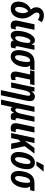

<svg xmlns="http://www.w3.org/2000/svg" viewBox="1700 -2506 1045 4486"><g transform="rotate(90 2223.0 -262.5)"><path d="M181 10C335 10 411 -122 411 -280C411 -353 375 -426 329 -488C299 -529 273 -557 273 -600C273 -643 297 -663 336 -663C368 -663 404 -651 442 -622L497 -714C464 -741 409 -765 339 -765C229 -765 150 -693 150 -590C150 -532 167 -504 203 -460C85 -413 17 -296 17 -168C17 -60 70 10 181 10ZM191 -92C158 -92 141 -128 141 -171C141 -282 186 -369 247 -400C277 -358 287 -321 287 -272C287 -212 260 -92 191 -92Z M574 10C598 10 622 7 646 -1L670 -113C655 -107 640 -104 627 -104C605 -104 594 -117 594 -143C594 -153 596 -164 599 -178L677 -545H547L467 -171C462 -146 459 -124 459 -104C459 -27 501 9 574 10Z M808 10C858 10 890 -13 922 -58H925C930 -19 949 10 1023 10C1043 10 1072 6 1091 -2L1113 -107C1105 -104 1092 -102 1085 -102C1070 -102 1060 -113 1060 -137C1060 -145 1061 -156 1064 -168L1144 -545H1039L1017 -477H1015C999 -532 974 -555 921 -555C783 -555 700 -316 700 -138C700 -46 739 10 808 10ZM861 -95C837 -95 825 -119 825 -168C825 -251 867 -450 939 -450C968 -450 982 -427 982 -388C982 -358 978 -315 964 -252C948 -182 917 -95 861 -95Z M1298 10C1416 10 1510 -96 1538 -259C1551 -332 1546 -400 1513 -443H1600L1622 -545H1428C1285 -545 1193 -463 1159 -266C1128 -99 1175 10 1298 10ZM1316 -92C1270 -92 1258 -148 1278 -257C1300 -381 1336 -443 1401 -443H1414C1435 -399 1427 -322 1416 -258C1398 -153 1363 -92 1316 -92Z M1756 11C1785 11 1821 2 1850 -14V-109C1835 -102 1816 -95 1803 -95C1784 -95 1775 -107 1775 -126C1775 -139 1777 -151 1780 -165L1839 -443H1947L1969 -545H1645L1623 -443H1719L1662 -179C1655 -148 1651 -118 1651 -94C1651 -27 1689 11 1756 11Z M2204 -320 2085 240H2205L2330 -348C2338 -384 2342 -415 2342 -439C2342 -525 2290 -555 2233 -555C2186 -555 2145 -526 2115 -477H2112L2117 -545H2021L1905 0H2026L2086 -287C2106 -383 2135 -446 2182 -446C2206 -446 2216 -431 2216 -405C2216 -383 2211 -351 2204 -320Z M2307 236H2426L2461 74C2469 36 2477 -2 2481 -34H2484C2490 -4 2504 10 2532 10C2566 10 2586 -16 2614 -66H2617C2624 -7 2642 10 2712 10C2726 10 2763 4 2771 -2L2793 -107C2785 -104 2776 -102 2765 -102C2743 -102 2735 -124 2744 -166L2824 -545H2705L2640 -246C2622 -162 2596 -98 2547 -98C2504 -98 2509 -147 2526 -226L2593 -545H2474Z M2973 10C2997 10 3021 7 3045 -1L3069 -113C3054 -107 3039 -104 3026 -104C3004 -104 2993 -117 2993 -143C2993 -153 2995 -164 2998 -178L3076 -545H2946L2866 -171C2861 -146 2858 -124 2858 -104C2858 -27 2900 9 2973 10Z M3087 0H3207L3241 -169L3291 -219L3334 0H3464L3395 -316L3569 -545H3438L3272 -321H3270C3282 -362 3291 -397 3298 -431L3323 -545H3203Z M3753 -589H3846L3983 -750L3985 -759H3836L3756 -602ZM3682 10C3858 10 3932 -217 3932 -377C3932 -488 3876 -555 3782 -555C3596 -555 3530 -308 3530 -167C3530 -55 3586 10 3682 10ZM3696 -92C3666 -92 3651 -119 3651 -166C3651 -259 3690 -453 3766 -453C3797 -453 3811 -426 3811 -378C3811 -277 3767 -92 3696 -92Z M4122 10C4240 10 4334 -96 4362 -259C4375 -332 4370 -400 4337 -443H4424L4446 -545H4252C4109 -545 4017 -463 3983 -266C3952 -99 3999 10 4122 10ZM4140 -92C4094 -92 4082 -148 4102 -257C4124 -381 4160 -443 4225 -443H4238C4259 -399 4251 -322 4240 -258C4222 -153 4187 -92 4140 -92Z"/></g></svg>

Font: Noto Sans ExtraCondensed
Style: Bold Italic
Weight: 700
Width: 2
Italic angle: -12°
Designer: Monotype Design Team
Foundry: Monotype Imaging Inc.
Version: Version 2.013